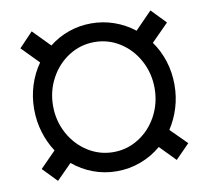

<svg xmlns="http://www.w3.org/2000/svg" viewBox="-70 -674 829 762"><g transform="rotate(-10 344.0 -293.5)"><path d="M165.5 -54.7 104.5 6.8 48.8 -50.8 111.8 -114.7Q87.4 -151.9 74 -196.3Q60.5 -240.7 60.5 -289.1Q60.5 -339.4 75 -385Q89.4 -430.7 116.2 -468.3L48.8 -537.1L104.5 -595.7L171.9 -526.9Q207.5 -555.2 251 -570.6Q294.4 -585.9 341.8 -585.9Q390.1 -585.9 434.3 -570.3Q478.5 -554.7 515.1 -525.9L583 -595.7L639.6 -537.1L570.3 -467.3Q597.2 -429.7 611.6 -384.5Q626 -339.4 626 -289.1Q626 -240.7 612.5 -196.8Q599.1 -152.8 574.7 -115.7L639.6 -50.8L583 6.8L521.5 -56.2Q484.4 -24.4 438.2 -7.3Q392.1 9.8 341.8 9.8Q292.5 9.8 247.3 -7.1Q202.1 -23.9 165.5 -54.7ZM545.9 -289.1Q545.9 -349.1 518.6 -400.1Q491.2 -451.2 444.3 -481Q397.5 -510.7 341.8 -510.7Q286.1 -510.7 239 -481Q191.9 -451.2 164.3 -400.1Q136.7 -349.1 136.7 -289.1Q136.7 -229 164.3 -178Q191.9 -127 239 -97.2Q286.1 -67.4 341.8 -67.4Q397.5 -67.4 444.3 -97.2Q491.2 -127 518.6 -178Q545.9 -229 545.9 -289.1Z"/></g></svg>

Font: Pretendard GOV
Style: Regular
Weight: 400
Designer: Base glyphs from Inter by Rasmus Andersson; Hangeul glyphs from Noto Sans CJK(Source Han Sans) by Jang Soo-young and Kan
Foundry: Kil Hyung-jin
Version: Version 1.309